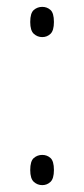

<svg xmlns="http://www.w3.org/2000/svg" viewBox="-20 -534 246 559"><path d="M103 -426Q89 -426 78.5 -435.5Q68 -445 68 -470Q68 -496 78.5 -505Q89 -514 103 -514Q117 -514 127 -505Q137 -496 137 -470Q137 -445 127 -435.5Q117 -426 103 -426ZM103 5Q89 5 78.5 -4.5Q68 -14 68 -39Q68 -65 78.5 -74Q89 -83 103 -83Q117 -83 127 -74Q137 -65 137 -39Q137 -14 127 -4.5Q117 5 103 5Z"/></svg>

Font: Noto Serif Lao Condensed ExtraLight
Style: Regular
Weight: 200
Width: 3
Designer: Monotype Design Team
Foundry: Monotype Imaging Inc.
Version: Version 2.003; ttfautohint (v1.8.4.7-5d5b)